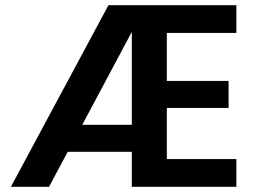

<svg xmlns="http://www.w3.org/2000/svg" viewBox="-20 -720 985 740"><path d="M22 0 398 -700H891V-593H623V-408H861V-304H623V-107H891V0H488V-135H241L169 0ZM488 -597 297 -239H488Z"/></svg>

Font: DM Sans
Style: Bold
Weight: 700
Designer: Colophon Foundry, Jonny Pinhorn
Foundry: Colophon Foundry
Version: Version 4.004; ttfautohint (v1.8.4.7-5d5b)